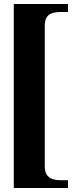

<svg xmlns="http://www.w3.org/2000/svg" viewBox="-20 -823 371 961"><path d="M282 -763Q241 -763 222.5 -746.5Q204 -730 204 -694V11Q204 79 282 79H320V118H49V-803H320V-763Z"/></svg>

Font: Cafe24 Danjunghae
Style: Regular
Weight: 400
Designer: Cafe24 thkim, hmlim, mnelim, nhlee, sslee, sskim, smlim, yjkim, sdjeong, hskwak & 4IRTF
Foundry: Cafe24
Version: Version 1.000